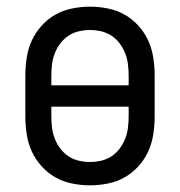

<svg xmlns="http://www.w3.org/2000/svg" viewBox="-20 -548 540 576"><path d="M250 8Q223 8 196 2.5Q169 -3 146 -16Q123 -29 104.5 -49.5Q86 -70 75 -94.5Q64 -119 60 -146Q56 -173 56 -200V-320Q56 -347 60 -374Q64 -401 75 -425.5Q86 -450 104.5 -470.5Q123 -491 146 -504Q169 -517 196 -522.5Q223 -528 250 -528Q277 -528 304 -522.5Q331 -517 354 -504Q377 -491 395.5 -470.5Q414 -450 425 -425.5Q436 -401 440 -374Q444 -347 444 -320V-200Q444 -173 440 -146Q436 -119 425 -94.5Q414 -70 395.5 -49.5Q377 -29 354 -16Q331 -3 304 2.5Q277 8 250 8ZM366 -292V-320Q366 -337 364 -354Q362 -371 356 -387Q350 -403 339.5 -417Q329 -431 315 -440.5Q301 -450 284 -454Q267 -458 250 -458Q233 -458 216 -454Q199 -450 185 -440.5Q171 -431 160.5 -417Q150 -403 144 -387Q138 -371 136 -354Q134 -337 134 -320V-292ZM250 -62Q267 -62 284 -66Q301 -70 315 -79.5Q329 -89 339.5 -103Q350 -117 356 -133Q362 -149 364 -166Q366 -183 366 -200V-228H134V-200Q134 -183 136 -166Q138 -149 144 -133Q150 -117 160.5 -103Q171 -89 185 -79.5Q199 -70 216 -66Q233 -62 250 -62Z"/></svg>

Font: Iosevka Algr
Style: Regular
Weight: 400
Monospace: yes
Designer: Belleve Invis
Foundry: Belleve Invis
Version: Version 26.0.2; ttfautohint (v1.8.3)